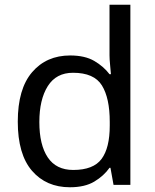

<svg xmlns="http://www.w3.org/2000/svg" viewBox="-20 -780 655 810"><path d="M275 10Q175 10 115 -59.5Q55 -129 55 -267Q55 -405 115.5 -475.5Q176 -546 276 -546Q338 -546 377.5 -523Q417 -500 442 -467H448Q447 -480 444.5 -505.5Q442 -531 442 -546V-760H530V0H459L446 -72H442Q418 -38 378 -14Q338 10 275 10ZM289 -63Q374 -63 408.5 -109.5Q443 -156 443 -250V-266Q443 -366 410 -419.5Q377 -473 288 -473Q217 -473 181.5 -416.5Q146 -360 146 -265Q146 -169 181.5 -116Q217 -63 289 -63Z"/></svg>

Font: Noto Sans Manichaean
Style: Regular
Weight: 400
Designer: Monotype Design Team
Foundry: Monotype Imaging Inc.
Version: Version 2.005; ttfautohint (v1.8.4.7-5d5b)